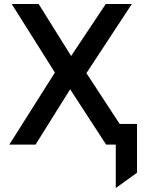

<svg xmlns="http://www.w3.org/2000/svg" viewBox="-20 -720 735 956"><path d="M556.5 216.2V0H525.2V-102.8H662.2V140ZM26.4 0 253.3 -358.8 38.4 -700H172.4L334.2 -441.2L506.6 -700H636.4L410.3 -355.8L643.2 0H508.4L329.3 -275.4L157.1 0Z"/></svg>

Font: Geologica-Sharp
Style: Regular
Weight: 100
Designer: Sindre Bremnes, Frode Helland
Foundry: Monokrom Skriftforlag AS
Version: Version 1.010;gftools[0.9.28]